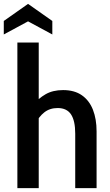

<svg xmlns="http://www.w3.org/2000/svg" viewBox="-36 -969 568 989"><path d="M53.5 0V-750H163.5V-421L134 -428Q161.5 -462 198.8 -483.5Q236 -505 289 -505Q347.5 -505 385.8 -478.2Q424 -451.5 442.8 -403.5Q461.5 -355.5 461.5 -292.5V0H351.5V-280.5Q351.5 -347 329.8 -379.8Q308 -412.5 261 -412.5Q220.5 -412.5 192.2 -390.2Q164 -368 145.5 -330L163.5 -395.5V0ZM-16.5 -791.5V-861L108.5 -949L233.5 -861V-791.5L108.5 -859Z"/></svg>

Font: Cabin SemiCondensed SemiBold
Style: Regular
Weight: 600
Width: 4
Designer: Pablo Impallari
Foundry: Pablo Impallari. http://www.impallari.com Igino Marini. http://www.ikern.com
Version: Version 3.001